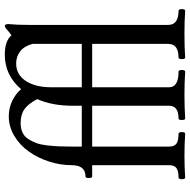

<svg xmlns="http://www.w3.org/2000/svg" viewBox="-16 -750 769 776"><g transform="rotate(-90 368.0 -361.5)"><path d="M277.8 2.9Q271.5 2.9 271.5 -10.5Q271.5 -23.9 277.8 -23.9Q329.1 -23.9 329.1 -62V-373H164.1V-62Q164.1 -40.5 176.3 -32.2Q188.5 -23.9 215.8 -23.9Q222.7 -23.9 222.7 -10.5Q222.7 2.9 215.8 2.9Q170.9 0 127 0Q82 0 39.1 2.9Q32.2 2.9 32.2 -10.5Q32.2 -23.9 39.1 -23.9Q64.9 -23.9 76.9 -32.2Q88.9 -40.5 88.9 -62V-373H43Q37.1 -373 37.1 -386.5Q37.1 -399.9 43 -399.9Q88.9 -399.9 88.9 -456.1Q88.9 -501.5 103.5 -546.9Q118.2 -592.3 143.6 -628.4Q168.9 -664.6 206.5 -687.3Q244.1 -710 286.1 -710Q320.8 -710 349.9 -695.6Q378.9 -681.2 396 -660.2Q452.6 -726.1 535.2 -726.1Q591.3 -726.1 613.8 -699.2Q622.1 -704.6 631.8 -712.9Q645 -726.1 651.9 -726.1Q659.2 -726.1 659.2 -710.9Q655.8 -678.7 655.8 -627.9V-65.9Q655.8 -23.9 712.9 -23.9Q719.7 -23.9 719.7 -10.5Q719.7 2.9 712.9 2.9Q672.9 0 618.2 0Q564.5 0 523.9 2.9Q517.6 2.9 517.6 -10.5Q517.6 -23.9 523.9 -23.9Q579.1 -23.9 579.1 -65.9V-373H403.8V-62Q403.8 -23.9 466.8 -23.9Q473.6 -23.9 473.6 -10.5Q473.6 2.9 466.8 2.9Q420.9 0 373 0Q326.2 0 277.8 2.9ZM403.8 -415H579.1V-613.8Q570.3 -647.5 549.1 -663.8Q527.8 -680.2 500 -680.2Q455.1 -680.2 429.4 -641.4Q403.8 -602.5 403.8 -538.1ZM164.1 -415H329.1V-452.1Q329.1 -534.2 356 -595.2Q336.9 -631.3 315.2 -646.7Q293.5 -662.1 258.8 -662.1Q237.3 -662.1 220.9 -654.5Q204.6 -647 194.6 -631.3Q184.6 -615.7 178.2 -598.4Q171.9 -581.1 168.9 -554.9Q166 -528.8 165 -507.3Q164.1 -485.8 164.1 -455.1Z"/></g></svg>

Font: Junicode SmCond
Style: Regular
Weight: 400
Width: 4
Designer: Peter S. Baker
Version: Version 2.206